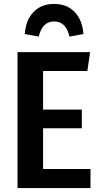

<svg xmlns="http://www.w3.org/2000/svg" viewBox="-20 -956 516 976"><path d="M404 -783 333 -770Q316 -847 255 -847Q195 -847 177 -770L106 -783Q111 -854 150.5 -895Q190 -936 255 -936Q320 -936 359.5 -895Q399 -854 404 -783ZM438 -691 424 -595H199V-399H396V-304H199V-97H440V0H69V-691Z"/></svg>

Font: Fira Sans Condensed Medium
Style: Regular
Weight: 500
Width: 3
Designer: Carrois Corporate & Edenspiekermann AG
Foundry: Carrois Corporate GbR & Edenspiekermann AG
Version: Version 4.203;PS 004.203;hotconv 1.0.88;makeotf.lib2.5.64775